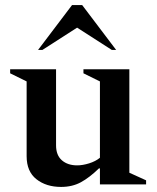

<svg xmlns="http://www.w3.org/2000/svg" viewBox="-20 -727 618 757"><path d="M221 10Q162 10 123.5 -20.5Q85 -51 85 -111V-406L20 -438V-454H201V-154Q201 -115 224 -95Q247 -75 284 -75Q306 -75 331.5 -83Q357 -91 374 -105V-406L309 -438V-454H490V-46L556 -16V0H374V-63H370Q333 -27 299 -8.5Q265 10 221 10ZM130 -530 264 -707H304L438 -530H421L284 -618L147 -530Z"/></svg>

Font: Spectral SemiBold
Style: Regular
Weight: 600
Designer: Jean-Baptiste Levee
Foundry: Production Type
Version: Version 2.001